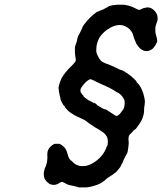

<svg xmlns="http://www.w3.org/2000/svg" viewBox="-20 -731 708 838"><path d="M284 -241 281 -243Q277 -247 277 -247Q277 -247 278.5 -246Q280 -245 281.5 -243.5Q283 -242 284 -241ZM481 -709Q489 -711 504.5 -710.5Q520 -710 524 -710Q550 -706 572 -694Q583 -688 586 -688Q591 -687 596 -691Q604 -696 618 -698Q630 -700 640 -695Q652 -689 660 -677Q664 -671 666 -666Q668 -656 668 -647Q668 -641 664 -632Q660 -621 658 -611Q658 -608 658 -599Q658 -590 659 -585.5Q660 -581 662 -574Q668 -556 665 -546Q663 -543 663 -543Q663 -543 661 -538Q657 -531 649 -521Q643 -514 631 -510Q623 -507 617 -508Q608 -509 603 -512Q590 -518 581 -532Q574 -540 569 -555Q567 -560 565.5 -563.5Q564 -567 563.5 -569.5Q563 -572 561.5 -576Q560 -580 560 -581Q559 -586 552.5 -595.5Q546 -605 535 -612Q526 -618 513 -621Q491 -625 465 -612Q458 -608 447 -601Q432 -591 416 -570Q411 -563 405 -546Q400 -530 400 -509Q401 -497 409 -483Q411 -480 411 -479Q412 -476 417 -471Q419 -469 419 -468Q419 -465 431 -459Q444 -452 448 -452Q449 -452 461.5 -446.5Q474 -441 486 -435.5Q498 -430 497 -430L501 -428Q502 -428 507 -426Q512 -424 512 -424.5Q512 -425 519 -421Q544 -407 564 -388Q576 -377 576 -374Q578 -368 581 -368Q581 -368 583 -366Q598 -348 606 -321Q614 -292 612 -282Q612 -279 611.5 -275Q611 -271 610 -266Q609 -261 609 -251Q609 -239 606 -228Q600 -204 582 -181Q573 -167 568 -165Q565 -164 561 -159Q560 -157 553 -150Q543 -142 542 -135Q540 -129 541 -118Q543 -106 540 -87Q538 -66 533 -59Q532 -57 529.5 -52.5Q527 -48 523.5 -41Q520 -34 519 -32Q516 -21 510 -13Q508 -9 508 -8Q507 -3 493 13Q484 24 482 23Q482 23 475 29Q472 31 457 41Q451 44 445.5 49Q440 54 436 57.5Q432 61 428 63Q423 68 408 74Q383 84 357 87Q351 87 340 87Q329 87 325 87Q322 86 320 86L319 85Q319 84 309 83Q307 82 304 81Q297 79 289 78Q280 78 261 67Q254 63 251 63Q247 62 239 68Q221 80 202 74Q193 71 193 69Q193 69 189 66Q185 63 182 59Q174 50 174 47Q174 46 173 43Q171 36 171 27Q172 19 172 17Q175 11 174 10Q173 10 176 3Q184 -13 186 -31Q187 -38 187 -44Q185 -65 190 -76Q195 -88 209 -98Q218 -105 220 -103Q220 -103 229 -103.5Q238 -104 238.5 -103.5Q239 -103 243 -101.5Q247 -100 247 -99.5Q247 -99 249 -98Q251 -97 251 -96.5Q251 -96 254.5 -93.5Q258 -91 261 -88Q269 -79 273 -65Q278 -45 283 -38Q285 -36 287 -33Q290 -28 291 -30L293 -29Q300 -19 313 -12Q320 -9 327 -7Q331 -6 340 -6Q349 -6 355 -7Q374 -11 393 -24Q416 -39 431 -61Q440 -74 444 -86Q446 -93 447 -93Q448 -92 450 -101Q452 -115 449.5 -125.5Q447 -136 440 -144Q432 -153 426 -156Q423 -158 417 -162Q410 -167 395 -175Q388 -180 385 -182Q382 -184 373.5 -189.5Q365 -195 361 -199Q348 -209 337 -213Q296 -230 276 -249Q263 -262 264 -264Q264 -265 262 -267.5Q260 -270 259 -270Q256 -272 249 -286Q243 -297 244 -301Q244 -302 242.5 -306.5Q241 -311 241 -313.5Q241 -316 240 -318.5Q239 -321 238.5 -325Q238 -329 237.5 -329.5Q237 -330 237 -333Q237 -341 236 -343Q234 -346 238 -360.5Q242 -375 248 -388Q262 -415 297 -448Q309 -460 310 -465Q312 -470 310 -478Q307 -491 307 -506Q307 -513 307 -519Q307 -525 307.5 -528.5Q308 -532 309 -532Q310 -531 311 -538Q312 -542 312 -542Q313 -542 315.5 -551.5Q318 -561 317 -562L318 -563Q318 -563 318.5 -565.5Q319 -568 320 -570.5Q321 -573 321 -573Q321 -573 324.5 -579.5Q328 -586 331.5 -593Q335 -600 335 -601Q335 -602 337 -605Q339 -608 339 -610Q339 -613 347 -624Q370 -655 400 -677Q406 -681 407 -681Q409 -680 415 -684Q417 -685 417.5 -685Q418 -685 421.5 -686.5Q425 -688 428 -689Q435 -691 436 -693Q436 -693 439 -694.5Q442 -696 443 -697Q444 -698 446 -698L453 -702Q452 -703 456.5 -704.5Q461 -706 468 -707.5Q475 -709 481 -709ZM391 -379Q378 -385 376 -385Q371 -386 364 -380Q353 -373 342 -359Q334 -348 332 -343Q331 -341 331 -336.5Q331 -332 332 -329Q337 -320 344 -313L345 -311L344 -312L345 -310Q348 -306 360 -298Q362 -297 363 -296Q367 -292 368 -293Q368 -293 383 -285Q387 -282 390 -281L393 -280L391 -281Q389 -283 392 -282L397 -279L404 -274H403Q401 -275 401 -275Q400 -274 414 -266Q423 -261 424 -260Q425 -259 431.5 -256Q438 -253 439 -254Q441 -255 466 -238Q484 -225 489 -225Q494 -225 501 -232Q508 -239 512 -246Q513 -249 514 -248.5Q515 -248 516 -250Q517 -252 518.5 -254.5Q520 -257 520.5 -259Q521 -261 522 -264Q523 -267 523 -269Q524 -271 524 -279.5Q524 -288 524 -290Q522 -299 513 -311Q504 -321 502 -321Q502 -323 494 -327Q492 -328 491.5 -327.5Q491 -327 490 -328Q487 -331 472.5 -339.5Q458 -348 438 -357Q414 -367 391 -379Z"/></svg>

Font: TT2020 Style E
Style: Italic
Weight: 400
Italic angle: -15°
Version: Version 0.2.000